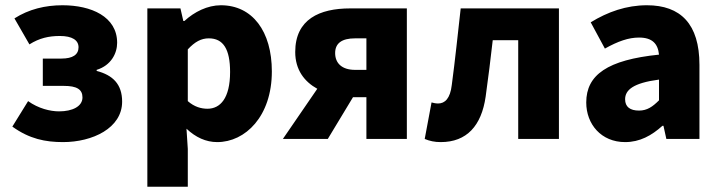

<svg xmlns="http://www.w3.org/2000/svg" viewBox="-20 -529 2741 731"><path d="M220 12C332 12 445 -41 445 -142C445 -209 409 -243 348 -259V-263C403 -280 426 -326 426 -366C426 -466 327 -509 218 -509C152 -509 90 -494 35 -459L92 -360C130 -384 166 -392 208 -392C255 -392 279 -376 279 -349C279 -321 257 -306 214 -306H143V-202H223C272 -202 294 -189 294 -158C294 -124 256 -105 205 -105C171 -105 126 -116 87 -144L27 -47C92 0 153 12 220 12Z M541 182H695V38L690 -39C725 -6 764 12 807 12C914 12 1015 -86 1015 -257C1015 -410 941 -509 821 -509C770 -509 720 -484 682 -449H678L667 -497H541ZM770 -115C746 -115 720 -122 695 -144V-341C722 -370 746 -383 775 -383C830 -383 856 -342 856 -255C856 -154 818 -115 770 -115Z M1375 0H1529V-497H1313C1197 -497 1104 -456 1104 -331C1104 -263 1139 -218 1188 -191L1057 0H1228L1324 -159H1375ZM1332 -263C1281 -263 1256 -289 1256 -327C1256 -364 1281 -383 1332 -383H1375V-263Z M1658 12C1757 12 1813 -50 1829 -161C1839 -232 1848 -306 1856 -376H1953V0H2108V-497H1734C1723 -400 1713 -302 1700 -205C1694 -154 1674 -135 1648 -135C1638 -135 1631 -137 1623 -139L1597 0C1616 8 1635 12 1658 12Z M2360 12C2416 12 2461 -13 2502 -50H2506L2517 0H2643V-282C2643 -438 2571 -509 2443 -509C2365 -509 2294 -484 2229 -444L2283 -344C2333 -372 2373 -386 2413 -386C2464 -386 2485 -362 2489 -321C2293 -301 2212 -244 2212 -139C2212 -56 2269 12 2360 12ZM2413 -108C2379 -108 2360 -122 2360 -151C2360 -186 2390 -213 2489 -226V-147C2465 -123 2444 -108 2413 -108Z"/></svg>

Font: DAIFUKU Sans
Style: Bold
Weight: 700
Designer: Original font ‘Source Han Sans JP’ : Paul D. Hunt
Foundry: Daifuku
Version: Version 1.000